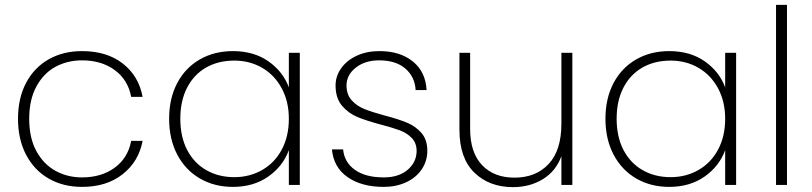

<svg xmlns="http://www.w3.org/2000/svg" viewBox="-20 -760 3337 789"><path d="M54 -272Q54 -357 87.5 -420Q121 -483 180.5 -516.5Q240 -550 317 -550Q419 -550 484.5 -499Q550 -448 566 -362H519Q506 -432 451.5 -472Q397 -512 317 -512Q257 -512 208 -485.5Q159 -459 129.5 -404.5Q100 -350 100 -272Q100 -193 129.5 -139Q159 -85 208 -58Q257 -31 317 -31Q397 -31 451.5 -71Q506 -111 519 -181H566Q550 -96 484 -44Q418 8 317 8Q240 8 180.5 -26Q121 -60 87.5 -123.5Q54 -187 54 -272Z M675 -272Q675 -356 708.5 -419Q742 -482 801.5 -516Q861 -550 937 -550Q1023 -550 1083 -508Q1143 -466 1167 -401V-543H1212V0H1167V-143Q1143 -77 1082.5 -34.5Q1022 8 937 8Q861 8 801.5 -26.5Q742 -61 708.5 -124.5Q675 -188 675 -272ZM1167 -272Q1167 -343 1137.5 -397.5Q1108 -452 1057 -481.5Q1006 -511 943 -511Q877 -511 827 -482.5Q777 -454 749 -400Q721 -346 721 -272Q721 -198 749 -144Q777 -90 827.5 -61Q878 -32 943 -32Q1006 -32 1057.5 -61.5Q1109 -91 1138 -145.5Q1167 -200 1167 -272Z M1557 8Q1466 8 1408.5 -32Q1351 -72 1344 -146H1390Q1395 -93 1438.5 -62Q1482 -31 1557 -31Q1619 -31 1655.5 -62.5Q1692 -94 1692 -140Q1692 -172 1672.5 -192.5Q1653 -213 1624 -224Q1595 -235 1545 -248Q1485 -264 1448 -279.5Q1411 -295 1385 -326Q1359 -357 1359 -409Q1359 -447 1382 -479.5Q1405 -512 1446 -531Q1487 -550 1539 -550Q1624 -550 1676.5 -507.5Q1729 -465 1733 -390H1688Q1685 -444 1646 -478Q1607 -512 1538 -512Q1480 -512 1442 -482Q1404 -452 1404 -409Q1404 -371 1425.5 -347.5Q1447 -324 1478.5 -311.5Q1510 -299 1562 -285Q1619 -270 1653.5 -255.5Q1688 -241 1712 -213.5Q1736 -186 1736 -140Q1736 -98 1713 -64Q1690 -30 1649 -11Q1608 8 1557 8Z M2332 -543V0H2287V-118Q2264 -56 2210.5 -23.5Q2157 9 2088 9Q1991 9 1929.5 -50.5Q1868 -110 1868 -227V-543H1912V-230Q1912 -133 1961 -81.5Q2010 -30 2094 -30Q2182 -30 2234.5 -86Q2287 -142 2287 -252V-543Z M2468 -272Q2468 -356 2501.5 -419Q2535 -482 2594.5 -516Q2654 -550 2730 -550Q2816 -550 2876 -508Q2936 -466 2960 -401V-543H3005V0H2960V-143Q2936 -77 2875.5 -34.5Q2815 8 2730 8Q2654 8 2594.5 -26.5Q2535 -61 2501.5 -124.5Q2468 -188 2468 -272ZM2960 -272Q2960 -343 2930.5 -397.5Q2901 -452 2850 -481.5Q2799 -511 2736 -511Q2670 -511 2620 -482.5Q2570 -454 2542 -400Q2514 -346 2514 -272Q2514 -198 2542 -144Q2570 -90 2620.5 -61Q2671 -32 2736 -32Q2799 -32 2850.5 -61.5Q2902 -91 2931 -145.5Q2960 -200 2960 -272Z M3214 -740V0H3169V-740Z"/></svg>

Font: Fz Poppins ExtLt
Style: Regular
Weight: 200
Designer: Ninad Kale (Devanagari), Jonny Pinhorn (Latin)
Foundry: Indian Type Foundry
Version: Vit hóa bi Vntype.Com & FontZin.Com